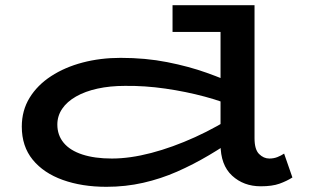

<svg xmlns="http://www.w3.org/2000/svg" viewBox="-20 -706 1191 740"><path d="M390 14Q296 14 222 -12.5Q148 -39 106 -90.5Q64 -142 64 -218Q64 -280 94 -329Q124 -378 177 -412.5Q230 -447 298.5 -465Q367 -483 445 -483Q541 -483 624.5 -466.5Q708 -450 776.5 -425.5Q845 -401 896 -377V-289Q842 -314 769.5 -333.5Q697 -353 617.5 -364.5Q538 -376 461 -375Q404 -375 356 -364.5Q308 -354 273 -334Q238 -314 219.5 -286.5Q201 -259 201 -226Q201 -185 225.5 -155.5Q250 -126 297.5 -110.5Q345 -95 411 -95Q481 -95 563 -116.5Q645 -138 732 -177.5Q819 -217 902 -272V-183Q845 -143 785 -107.5Q725 -72 662.5 -44.5Q600 -17 532 -1.5Q464 14 390 14ZM985 12Q919 12 874.5 -29Q830 -70 830 -150V-686H961V-173Q961 -130 978.5 -112.5Q996 -95 1018 -95Q1035 -95 1049 -100.5Q1063 -106 1075 -114L1107 -22Q1085 -8 1057 2Q1029 12 985 12ZM645 -583V-686H937V-583Z"/></svg>

Font: BioRhyme Expanded SemiBold
Style: Regular
Weight: 600
Width: 7
Designer: Aoife Mooney
Foundry: Aoife Mooney Type
Version: Version 1.600;gftools[0.9.33]